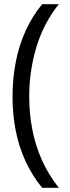

<svg xmlns="http://www.w3.org/2000/svg" viewBox="-20 -742 334 920"><path d="M40 -278Q40 -364 55.5 -444.5Q71 -525 103 -595Q135 -665 182 -722H262Q189 -631 154.5 -516.5Q120 -402 120 -279Q120 -198 135 -120.5Q150 -43 182 27.5Q214 98 262 158H182Q135 101 103 32Q71 -37 55.5 -115Q40 -193 40 -278Z"/></svg>

Font: Noto Sans Hebrew Thin
Style: Regular
Weight: 400
Version: Version 3.001